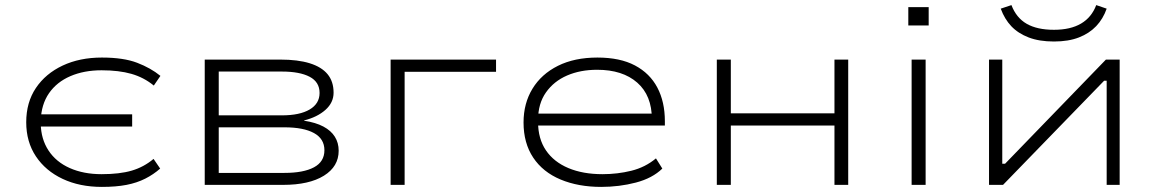

<svg xmlns="http://www.w3.org/2000/svg" viewBox="-20 -726 4542 754"><path d="M380 8Q293 8 226 -23.5Q159 -55 121 -112Q83 -169 83 -246Q83 -324 121 -380.5Q159 -437 226 -468.5Q293 -500 380 -500Q465 -500 518.5 -479.5Q572 -459 610 -428L584 -390Q545 -422 496 -436Q447 -450 379 -450Q310 -450 256.5 -427Q203 -404 172.5 -360Q142 -316 140 -252L128 -277H499V-229H128L140 -240Q141 -180 170.5 -135Q200 -90 254 -66Q308 -42 379 -42Q450 -42 497.5 -56Q545 -70 583 -102L609 -64Q583 -41 550.5 -24.5Q518 -8 477 0Q436 8 380 8Z M784 0V-492H1081Q1150 -492 1196.5 -477.5Q1243 -463 1266.5 -434.5Q1290 -406 1290 -362Q1290 -323 1258 -294.5Q1226 -266 1174 -253V-252Q1220 -245 1250 -229Q1280 -213 1295 -189Q1310 -165 1310 -134Q1310 -72 1252 -36Q1194 0 1092 0ZM839 -47H1097Q1172 -47 1213 -69Q1254 -91 1254 -136Q1254 -181 1213 -203.5Q1172 -226 1097 -226H839ZM839 -273H1087Q1157 -273 1196 -296Q1235 -319 1235 -361Q1235 -404 1196 -424.5Q1157 -445 1087 -445H839Z M1514 0V-492H1928V-444H1569V0Z M2341 8Q2251 8 2181.5 -21Q2112 -50 2074 -107Q2036 -164 2036 -245Q2036 -320 2071 -377.5Q2106 -435 2171 -467.5Q2236 -500 2326 -500Q2415 -500 2473.5 -469Q2532 -438 2561.5 -382Q2591 -326 2591 -250V-233H2070V-280H2568L2540 -258Q2540 -351 2482.5 -401.5Q2425 -452 2325 -452Q2259 -452 2207 -429.5Q2155 -407 2124 -363Q2093 -319 2093 -255V-247Q2093 -181 2124 -135.5Q2155 -90 2212 -66Q2269 -42 2346 -42Q2405 -42 2459.5 -55.5Q2514 -69 2556 -104L2581 -64Q2542 -26 2477 -9Q2412 8 2341 8Z M2795 0V-492H2850V-281H3257V-492H3311V0H3257V-233H2850V0Z M3547 -626V-698H3627V-626ZM3560 0V-492H3615V0Z M3864 0V-492H3916V-83H3927L4323 -492H4377V0H4326V-409H4316L3919 0ZM4119 -563Q4061 -563 4019.5 -579Q3978 -595 3951.5 -623Q3925 -651 3910 -692L3952 -706Q3971 -656 4012 -632.5Q4053 -609 4119 -609Q4184 -609 4225.5 -633.5Q4267 -658 4285 -706L4326 -692Q4312 -652 4285 -623.5Q4258 -595 4217 -579Q4176 -563 4119 -563Z"/></svg>

Font: Nunito Sans 7pt Expanded ExtraLight
Style: Regular
Weight: 250
Width: 7
Designer: Vernon Adams
Foundry: Vernon Adams
Version: Version 3.101;gftools[0.9.27]